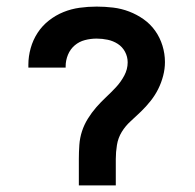

<svg xmlns="http://www.w3.org/2000/svg" viewBox="-20 -562 590 582"><path d="M219 0V-80Q219 -101 220.5 -122.5Q222 -144 228.5 -164Q235 -184 246.5 -202.5Q258 -221 272 -237Q286 -253 301.5 -267.5Q317 -282 331.5 -297.5Q346 -313 356.5 -332.5Q367 -352 367 -373Q367 -390 359 -405Q351 -420 337 -429Q323 -438 306.5 -441.5Q290 -445 273 -445Q255 -445 237.5 -440.5Q220 -436 206.5 -424.5Q193 -413 186 -396Q179 -379 179 -361V-357H66V-366Q66 -391 73 -416Q80 -441 94 -462.5Q108 -484 128.5 -500Q149 -516 172.5 -525.5Q196 -535 221.5 -538.5Q247 -542 273 -542Q298 -542 323 -539Q348 -536 371.5 -527Q395 -518 415.5 -503.5Q436 -489 450.5 -468.5Q465 -448 472.5 -423.5Q480 -399 480 -374Q480 -353 474.5 -332Q469 -311 459.5 -292Q450 -273 436.5 -256Q423 -239 407.5 -224Q392 -209 376 -194.5Q360 -180 349 -162Q338 -144 334.5 -122.5Q331 -101 331 -80V0Z"/></svg>

Font: Lode
Style: Bold
Weight: 700
Monospace: yes
Designer: Belleve Invis
Foundry: Belleve Invis
Version: Version 29.2.0; ttfautohint (v1.8.3)